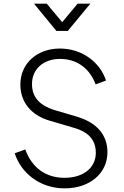

<svg xmlns="http://www.w3.org/2000/svg" viewBox="-20 -1024 683 1056"><path d="M336 12C473 12 571 -70 571 -187C571 -283 511 -350 404 -382L282 -418C191 -446 156 -495 156 -562C156 -646 221 -700 310 -700C400 -700 472 -651 506 -560L563 -581C533 -676 437 -757 309 -757C185 -757 92 -676 92 -559C92 -469 144 -392 254 -360L390 -320C458 -300 507 -261 507 -184C507 -99 436 -46 335 -46C232 -46 156 -101 119 -202L61 -181C93 -79 193 12 336 12ZM167 -1004 290 -854H353L477 -1004H407L322 -902L237 -1004Z"/></svg>

Font: Mluvka Light
Style: Regular
Weight: 300
Designer: Modified by Jiří Krblich, Original typeface by Gumpita Rahayu
Foundry: Gumpita Rahayu & Jiří Krblich
Version: Version 2.000;Glyphs 3.1.1 (3134)